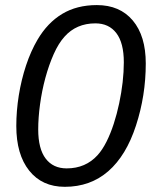

<svg xmlns="http://www.w3.org/2000/svg" viewBox="-20 -718 596 748"><path d="M357.4 -698.2Q446.8 -698.2 497.3 -638.2Q547.9 -578.1 547.9 -470.7Q547.9 -345.7 509.8 -229Q471.7 -111.8 401.9 -51Q332 9.8 232.4 9.8Q144 9.8 93.8 -53.2Q43.5 -116.2 43.5 -227.1Q43.5 -285.6 53.2 -346.4Q63 -407.2 81.5 -463.1Q100.1 -519 126 -563Q165 -629.4 222.2 -663.8Q279.3 -698.2 357.4 -698.2ZM239.7 -62Q313.5 -62 360.4 -113.8Q378.9 -134.3 394.8 -165.8Q410.6 -197.3 423.1 -235.6Q435.5 -273.9 444.3 -315.4Q453.1 -356.9 457.8 -397.7Q462.4 -438.5 462.4 -475.1Q462.4 -550.8 433.3 -588.9Q404.3 -627 351.6 -627Q314.5 -627 284.4 -614Q254.4 -601.1 231.4 -575.2Q208 -549.3 189.2 -507.1Q170.4 -464.8 156.7 -414.3Q143.1 -363.8 136 -311.5Q128.9 -259.3 128.9 -213.9Q128.9 -138.2 158 -100.1Q187 -62 239.7 -62Z"/></svg>

Font: Arimo
Style: Italic
Weight: 400
Italic angle: -12°
Designer: Steve Matteson
Foundry: Monotype Imaging Inc.
Version: Version 1.33